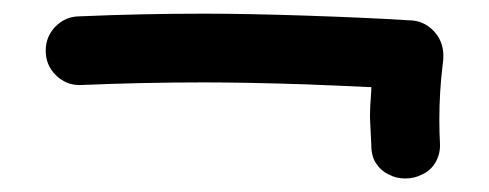

<svg xmlns="http://www.w3.org/2000/svg" viewBox="-20 -519 716 281"><path d="M96.7 -394.5Q76.2 -394.5 61.5 -409.2Q46.9 -423.8 46.9 -444.8Q46.9 -465.8 61.5 -480.5Q76.2 -495.1 96.7 -495.1Q187.5 -499 278.3 -499Q340.8 -499 428.7 -496.1Q516.6 -493.2 578.1 -489.3Q599.6 -489.3 614.3 -474.1Q628.9 -459 628.9 -437.5Q628.9 -430.7 627.9 -424.8Q623 -384.8 623 -343.8Q623 -325.2 624 -306.6Q624 -292 616.7 -280.3Q609.4 -268.6 597.7 -263.7Q586.9 -257.8 573.2 -257.8Q559.6 -257.8 548.8 -263.7Q538.1 -268.6 530.8 -279.3Q523.4 -290 523.4 -306.6Q522.5 -327.1 521.5 -346.7Q521.5 -364.3 523.4 -386.7V-391.6H518.6Q477.5 -393.6 428.7 -395.5Q340.8 -398.4 278.3 -398.4Q187.5 -398.4 96.7 -394.5Z"/></svg>

Font: sage sans
Style: Regular
Weight: 400
Version: Version 001.032